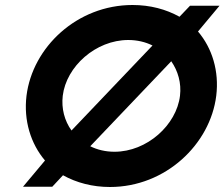

<svg xmlns="http://www.w3.org/2000/svg" viewBox="-20 -735 898 768"><path d="M86 -352C74 -253 103 -160 160 -93L72 12H189L232 -34C286 -4 350 13 420 13C642 13 821 -158 845 -352C857 -450 829 -542 772 -609L858 -712H740L698 -668C644 -698 581 -715 510 -715C288 -715 110 -546 86 -352ZM341 -150 665 -490C692 -451 706 -403 700 -352C686 -235 568 -128 438 -128C402 -128 369 -136 341 -150ZM266 -213C238 -252 225 -301 231 -352C245 -469 363 -575 493 -575C529 -575 562 -567 590 -553Z"/></svg>

Font: Bluebird
Style: ExtObl
Weight: 400
Designer: Jasper
Foundry: Cannot Into Space Fonts
Version: Version 0.98